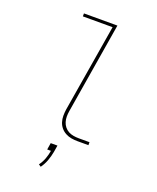

<svg xmlns="http://www.w3.org/2000/svg" viewBox="-171 -834 942 1154"><g transform="rotate(20 300.0 -257.5)"><path d="M389 0Q368 0 348 -3.5Q328 -7 310.5 -16.5Q293 -26 280.5 -41Q268 -56 262 -75Q256 -94 256 -114.5Q256 -135 259 -156L352 -716H162V-735H376L280 -153Q277 -135 277 -117.5Q277 -100 282 -83.5Q287 -67 297.5 -54Q308 -41 322.5 -33Q337 -25 354.5 -22Q372 -19 389 -19H458V0ZM233 220 218 210Q235 187 244.5 161Q254 135 258 109H234L241 66H284L277 109Q272 137 261.5 166Q251 195 233 220Z"/></g></svg>

Font: Iosevka SS04 Thin Extended
Style: Italic
Weight: 100
Width: 7
Italic angle: -9°
Monospace: yes
Designer: Belleve Invis
Foundry: Belleve Invis
Version: Version 19.0.0; ttfautohint (v1.8.4)